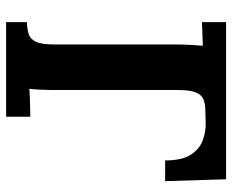

<svg xmlns="http://www.w3.org/2000/svg" viewBox="-84 -656 740 611"><g transform="rotate(90 285.5 -350.0)"><path d="M50 0V-66Q73 -67 88.5 -72Q104 -77 112.5 -95Q121 -113 121 -153V-536Q121 -563 122.5 -588Q124 -613 125 -626Q109 -625 85 -624.5Q61 -624 50 -623V-700H550L556 -506H490Q490 -561 471 -589Q452 -617 424 -626.5Q396 -636 369 -635L333 -634Q312 -634 297 -628.5Q282 -623 274 -604.5Q266 -586 266 -547V-164Q266 -137 265 -112Q264 -87 262 -74Q273 -75 291 -75.5Q309 -76 326.5 -76.5Q344 -77 351 -77V0Z"/></g></svg>

Font: Lora
Style: Weight 700
Weight: 700
Designer: Olga Karpushina, Alexei Vanyashin (Cyrillic)
Foundry: Cyreal
Version: Version 3.001